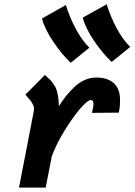

<svg xmlns="http://www.w3.org/2000/svg" viewBox="-20 -855 620 884"><path d="M391.6 -635.7Q377.4 -624 348.9 -600.8Q320.3 -577.6 305.7 -565.9Q265.1 -604 225.6 -662.4Q186 -720.7 173.3 -770Q191.9 -780.3 228.5 -801Q265.1 -821.8 283.2 -832Q300.3 -775.9 328.9 -722.2Q357.4 -668.5 391.6 -635.7ZM579.6 -639.2Q565.4 -627.4 536.9 -604.2Q508.3 -581.1 494.1 -569.8Q453.1 -608.4 413.3 -666.7Q373.5 -725.1 360.8 -773.9Q379.4 -784.2 416.3 -804.7Q453.1 -825.2 471.2 -835.4Q488.3 -779.3 516.8 -725.6Q545.4 -671.9 579.6 -639.2ZM251 -366.2Q268.1 -392.6 283.7 -412.4Q299.3 -432.1 321.3 -453.4Q343.3 -474.6 369.4 -486.3Q395.5 -498 423.3 -498Q475.6 -498 504.2 -471.7Q532.7 -445.3 532.7 -395.5Q532.7 -365.2 529.8 -351.1L526.9 -336.4Q506.3 -335.9 465.1 -335.9Q423.8 -335.9 403.3 -335.4Q410.6 -367.2 410.6 -375Q410.6 -394.5 397.5 -394.5Q383.8 -394.5 349.6 -355.2Q315.4 -315.9 277.1 -253.4Q238.8 -190.9 218.3 -134.8L190.4 8.8H67.4Q78.6 -49.8 101.6 -167.2Q124.5 -284.7 135.7 -343.8Q136.7 -349.6 136.7 -353Q136.7 -364.3 130.1 -376.5Q123.5 -388.7 117.7 -395.5Q111.8 -402.3 96.7 -418.9Q111.8 -434.1 141.8 -464.4Q171.9 -494.6 186.5 -509.8Q188.5 -507.8 199.5 -498Q210.4 -488.3 214.6 -483.6Q218.8 -479 227.5 -466.3Q236.3 -453.6 240.2 -441.7Q244.1 -429.7 247.6 -409.7Q251 -389.6 251 -366.2Z"/></svg>

Font: Fantasque Sans Mono
Style: Bold Italic
Weight: 700
Italic angle: -11°
Monospace: yes
Designer: Jany Belluz
Version: Version 1.7.1